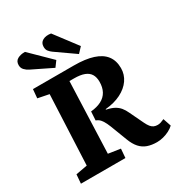

<svg xmlns="http://www.w3.org/2000/svg" viewBox="-221 -1108 1184 1269"><g transform="rotate(-30 371.0 -473.0)"><path d="M329 -380Q376.5 -384.5 409.3 -401.5Q442 -418.5 458.8 -449Q475.5 -479.5 475.5 -522.5Q475.5 -557 461.8 -579.7Q448 -602.5 418.3 -614Q388.5 -625.5 340.5 -625.5H305.5L285 -82.5L377 -68.5L371.5 0H32L37.5 -68.5L125 -84.5L149 -616L64 -633L70 -700H381.5Q469.5 -700 527.5 -681.2Q585.5 -662.5 614.5 -624.7Q643.5 -587 643.5 -529.5Q643.5 -481 616 -441.2Q588.5 -401.5 538.3 -376.3Q488 -351 420 -345V-341Q456.5 -333.5 479.3 -321Q502 -308.5 517 -290.3Q532 -272 544 -245.5L593.5 -142Q604.5 -119 615.3 -106Q626 -93 638.5 -87.8Q651 -82.5 666.5 -82.5Q678.5 -82.5 690.5 -86.3Q702.5 -90 717.5 -97L738 -36Q723 -21.5 700.8 -10Q678.5 1.5 654 7.7Q629.5 14 606.5 14Q565.5 14 534 3Q502.5 -8 479.5 -33.7Q456.5 -59.5 440 -103L404 -197Q391 -232.5 380.3 -255.3Q369.5 -278 357 -292.3Q344.5 -306.5 325 -313.5ZM304 -850.5Q292 -859 281.3 -871.8Q270.5 -884.5 270.5 -906Q270.5 -937.5 295.5 -951Q320.5 -964.5 357.5 -958.5L486.5 -788L449.5 -748.5ZM113.5 -823.5Q95 -832.5 81 -847.3Q67 -862 67 -884Q67 -914 90 -927Q113 -940 147 -939.5L300 -789.5L269 -747.5Z"/></g></svg>

Font: Literata
Style: Italic
Weight: 400
Italic angle: -2°
Designer: Latin by Veronika Burian and Jose Scaglione. Greek by Irene Vlachou. Cyrillic by Vera Evstafieva
Foundry: TypeTogether
Version: Version 3.103;gftools[0.9.29]